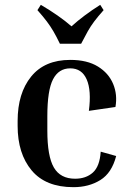

<svg xmlns="http://www.w3.org/2000/svg" viewBox="-20 -765 543 795"><path d="M271 -482Q223 -482 199.5 -436.5Q176 -391 176 -284V-224Q176 -118 203 -71.5Q230 -25 291 -25Q336 -25 364.5 -50.5Q393 -76 397 -137L461 -119Q443 -49 395.5 -19.5Q348 10 284 10Q169 10 111 -59.5Q53 -129 53 -244V-264Q53 -379 109 -448Q165 -517 271 -517Q341 -517 385.5 -489.5Q430 -462 448.5 -417.5Q467 -373 458 -322L348 -306Q359 -390 339 -436Q319 -482 271 -482ZM409 -723Q385 -696 370 -676Q355 -656 343.5 -635.5Q332 -615 316 -584H228Q213 -615 201 -635.5Q189 -656 174 -676Q159 -696 135 -723L149 -745Q185 -724 218 -701Q251 -678 276 -656Q327 -702 395 -745Z"/></svg>

Font: Inria Serif
Style: Bold
Weight: 700
Designer: Black Foundry Team
Foundry: Black Foundry
Version: Version 1.000; ttfautohint (v1.8.3)